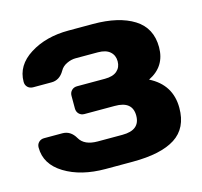

<svg xmlns="http://www.w3.org/2000/svg" viewBox="-86 -639 783 743"><g transform="rotate(-15 305.5 -267.5)"><path d="M20 -137.2Q20 -150.4 28.6 -158.7Q37.1 -167 49.8 -167H123Q156.2 -167 175 -134Q193.8 -101.1 247.1 -101.1H346.2Q417 -101.1 417 -159.2Q417 -217.3 346.2 -216.8H225.1Q211.9 -216.8 203.4 -225.3Q194.8 -233.9 194.8 -247.1V-297.9Q194.8 -311 203.4 -319.6Q211.9 -328.1 225.1 -328.1H336.9Q369.1 -328.1 385.5 -342.5Q401.9 -356.9 401.9 -380.9Q401.9 -404.8 385.5 -419.4Q369.1 -434.1 336.9 -434.1H247.1Q230 -434.1 211.9 -425.5Q193.8 -417 185.1 -400.9Q166 -367.7 132.8 -368.2H60.1Q46.9 -368.2 38.3 -376.5Q29.8 -384.8 29.8 -397.9Q29.8 -463.9 94 -504.4Q158.2 -544.9 249 -544.9H347.2Q450.2 -544.9 510.5 -507.1Q570.8 -469.2 570.8 -392.1Q570.8 -314.9 501 -280.8Q585.9 -237.8 585.9 -145Q585.9 -64 528.6 -27.1Q471.2 9.8 357.9 9.8H249Q150.9 9.8 85.4 -30.3Q20 -70.3 20 -137.2Z"/></g></svg>

Font: Days One
Style: Regular
Weight: 400
Designer: Alexander Kalachev, Alexey Maslov, Jovanny Lemonad
Foundry: Alexander Kalachev, Alexey Maslov, Jovanny Lemonad
Version: Version 1.002